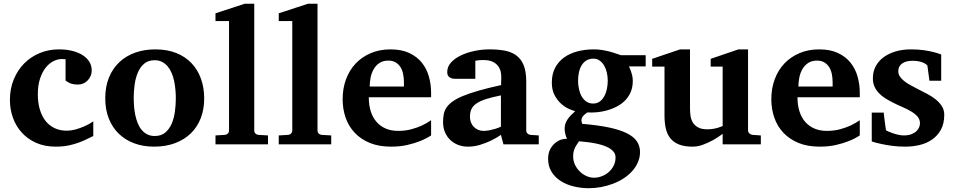

<svg xmlns="http://www.w3.org/2000/svg" viewBox="-20 -760 5023 1011"><path d="M471.2 -43.9Q458.5 -38.1 440.2 -28.8Q421.9 -19.5 397.7 -10.3Q373.5 -1 342.8 5.6Q312 12.2 273.9 12.2Q215.3 12.2 170.4 -7.8Q125.5 -27.8 94.7 -61.8Q64 -95.7 48.1 -140.1Q32.2 -184.6 32.2 -233.9Q32.2 -293 52.5 -342Q72.8 -391.1 107.7 -426.3Q142.6 -461.4 189.5 -480.7Q236.3 -500 290 -500Q329.6 -500 361.3 -491.9Q393.1 -483.9 415.8 -469.2Q438.5 -454.6 450.7 -434.3Q462.9 -414.1 462.9 -390.1Q462.9 -373 456.8 -359.4Q450.7 -345.7 440.9 -335.7Q431.2 -325.7 418.5 -320.3Q405.8 -314.9 392.1 -314.9Q376.5 -314.9 366 -316.9Q355.5 -318.8 348.1 -322Q340.8 -325.2 335.4 -328.9Q330.1 -332.5 325.2 -335.9V-448.2Q318.8 -448.2 315.2 -448.7Q311.5 -449.2 306.2 -449.2Q283.2 -449.2 260.5 -437.5Q237.8 -425.8 219.7 -402.6Q201.7 -379.4 190.4 -344.5Q179.2 -309.6 179.2 -263.2Q179.2 -219.2 189.7 -183.8Q200.2 -148.4 219.7 -123.5Q239.3 -98.6 267.6 -85.2Q295.9 -71.8 331.1 -71.8Q354 -71.8 377 -78.1Q399.9 -84.5 419.2 -92.8Q438.5 -101.1 452.4 -109.1Q466.3 -117.2 471.2 -121.1Z M905.8 -242.2Q905.8 -263.2 903.8 -286.4Q901.9 -309.6 897.2 -332Q892.6 -354.5 884.3 -374.5Q876 -394.5 863.5 -409.7Q851.1 -424.8 834 -433.8Q816.9 -442.9 793.9 -442.9Q760.3 -442.9 738.8 -424.3Q717.3 -405.8 705.3 -376.7Q693.4 -347.7 688.7 -313Q684.1 -278.3 684.1 -246.1Q684.1 -224.6 685.8 -201.2Q687.5 -177.7 692.1 -155.3Q696.8 -132.8 704.6 -112.8Q712.4 -92.8 724.9 -77.4Q737.3 -62 754.4 -53Q771.5 -43.9 794.9 -43.9Q829.1 -43.9 850.6 -62.3Q872.1 -80.6 884.3 -109.4Q896.5 -138.2 901.1 -173.3Q905.8 -208.5 905.8 -242.2ZM1055.2 -241.2Q1055.2 -185.1 1037.4 -138.4Q1019.5 -91.8 985.4 -58.3Q951.2 -24.9 902.1 -6.3Q853 12.2 791 12.2Q733.9 12.2 686.8 -5.4Q639.6 -22.9 605.7 -55.7Q571.8 -88.4 553 -135.5Q534.2 -182.6 534.2 -242.2Q534.2 -303.7 553.7 -351.6Q573.2 -399.4 608.2 -432.4Q643.1 -465.3 691.4 -482.7Q739.7 -500 797.9 -500Q859.9 -500 907.7 -481Q955.6 -461.9 988.3 -427.5Q1021 -393.1 1038.1 -345.7Q1055.2 -298.3 1055.2 -241.2Z M1114.7 0V-46.9L1164.1 -49.8Q1173.8 -50.8 1179.9 -57.1Q1186 -63.5 1186 -73.2V-648.9H1114.7V-689.9L1268.1 -740.2H1318.8V-73.2Q1318.8 -63.5 1325 -57.1Q1331.1 -50.8 1340.8 -49.8L1391.1 -46.9V0Z M1447.8 0V-46.9L1497.1 -49.8Q1506.8 -50.8 1512.9 -57.1Q1519 -63.5 1519 -73.2V-648.9H1447.8V-689.9L1601.1 -740.2H1651.9V-73.2Q1651.9 -63.5 1658 -57.1Q1664.1 -50.8 1673.8 -49.8L1724.1 -46.9V0Z M2106.9 -326.2Q2106.9 -350.1 2102.5 -371.1Q2098.1 -392.1 2088.1 -407.5Q2078.1 -422.9 2062.5 -431.9Q2046.9 -440.9 2024.9 -440.9Q1997.1 -440.9 1978.3 -428.5Q1959.5 -416 1948 -396.2Q1936.5 -376.5 1931.6 -352.1Q1926.8 -327.6 1926.8 -304.2H2106.9ZM2250 -46.9Q2224.1 -29.8 2191.9 -17.1Q2164.1 -5.9 2125.5 3.2Q2086.9 12.2 2039.1 12.2Q1975.1 12.2 1927.5 -7.3Q1879.9 -26.9 1847.9 -60.8Q1815.9 -94.7 1800 -140.1Q1784.2 -185.5 1784.2 -237.8Q1784.2 -294.4 1802 -342.5Q1819.8 -390.6 1852.8 -425.5Q1885.7 -460.4 1932.4 -480.2Q1979 -500 2036.1 -500Q2094.7 -500 2135.5 -480.7Q2176.3 -461.4 2201.7 -429.4Q2227.1 -397.5 2238.5 -356.4Q2250 -315.4 2250 -272V-248H1921.9Q1921.9 -207 1932.1 -174.3Q1942.4 -141.6 1962.2 -118.7Q1981.9 -95.7 2010.7 -83.3Q2039.6 -70.8 2076.2 -70.8Q2114.3 -70.8 2145.8 -79.3Q2177.2 -87.9 2200.7 -98.6Q2227.5 -111.3 2250 -127Z M2630.9 0 2617.7 -49.8Q2591.8 -32.2 2563.5 -18.6Q2538.6 -6.8 2507.8 2.7Q2477.1 12.2 2443.8 12.2Q2416.5 12.2 2392.8 3.2Q2369.1 -5.9 2351.3 -22.7Q2333.5 -39.6 2323.2 -63.5Q2313 -87.4 2313 -117.2Q2313 -139.6 2316.7 -158.7Q2320.3 -177.7 2331.3 -194.1Q2342.3 -210.4 2362.8 -225.3Q2383.3 -240.2 2417.2 -254.4Q2451.2 -268.6 2500.5 -282.7Q2549.8 -296.9 2618.7 -312V-324.2Q2618.7 -331.5 2619.1 -337.4Q2619.1 -344.2 2619.6 -351.1Q2620.1 -365.2 2616.7 -381.6Q2613.3 -397.9 2603 -411.9Q2592.8 -425.8 2574.2 -434.8Q2555.7 -443.8 2525.9 -443.8Q2515.6 -443.8 2507.6 -443.4Q2499.5 -442.9 2494.1 -441.9Q2487.8 -440.9 2482.9 -439.9V-345.2H2379.9Q2367.2 -344.2 2357.4 -347.7Q2349.1 -350.6 2342 -357.9Q2335 -365.2 2335 -380.9Q2335 -408.7 2354.7 -430.7Q2374.5 -452.6 2406.5 -468Q2438.5 -483.4 2478.3 -491.7Q2518.1 -500 2557.6 -500Q2600.6 -500 2636.2 -493.7Q2671.9 -487.3 2697.5 -469Q2723.1 -450.7 2737.1 -417.5Q2751 -384.3 2751 -330.1V-73.2Q2751 -64 2757.3 -57.4Q2763.7 -50.8 2772.9 -49.8L2816.9 -46.9V0ZM2617.7 -257.8Q2569.3 -248 2537.8 -237.8Q2506.3 -227.5 2487.8 -214.4Q2469.2 -201.2 2461.9 -184.3Q2454.6 -167.5 2454.6 -145Q2454.6 -129.4 2459.7 -116Q2464.8 -102.5 2474.4 -92.5Q2483.9 -82.5 2497.1 -76.7Q2510.3 -70.8 2525.9 -70.8Q2542 -70.8 2558.3 -74.2Q2574.7 -77.6 2587.9 -81.5Q2603.5 -86.4 2617.7 -92.8Z M3221.2 68.8Q3221.2 51.3 3210.4 38.6Q3199.7 25.9 3182.6 16.8Q3165.5 7.8 3144 2Q3122.6 -3.9 3101.1 -7.6Q3079.6 -11.2 3060.5 -12.9Q3041.5 -14.6 3028.8 -16.1Q3023.9 -8.8 3018.6 -1Q3013.2 6.8 3008.5 16.1Q3003.9 25.4 3001 36.9Q2998 48.3 2998 62Q2997.6 85.9 3007.3 106.7Q3017.1 127.4 3032.7 142.8Q3048.3 158.2 3068.1 167Q3087.9 175.8 3107.9 175.8Q3127.9 175.8 3148.2 168.2Q3168.5 160.6 3184.6 146.7Q3200.7 132.8 3210.9 113Q3221.2 93.3 3221.2 68.8ZM3180.2 -335.9Q3180.2 -356.4 3175.5 -377.2Q3170.9 -397.9 3161.4 -414.3Q3151.9 -430.7 3137.7 -440.9Q3123.5 -451.2 3105 -451.2Q3082.5 -451.2 3066.9 -441.2Q3051.3 -431.2 3041.7 -414.6Q3032.2 -397.9 3028.1 -377.2Q3023.9 -356.4 3023.9 -335Q3023.9 -313 3028.6 -291.3Q3033.2 -269.5 3042.7 -252.7Q3052.2 -235.8 3067.4 -225.3Q3082.5 -214.8 3103 -214.8Q3123.5 -214.8 3137.9 -225.3Q3152.3 -235.8 3161.9 -253.2Q3171.4 -270.5 3175.8 -292.2Q3180.2 -314 3180.2 -335.9ZM3292 -410.2Q3297.4 -399.4 3301.8 -387.2Q3305.7 -376.5 3308.8 -363Q3312 -349.6 3312 -334Q3312 -300.3 3300.8 -274.7Q3289.6 -249 3270.8 -230.2Q3252 -211.4 3227.5 -198.7Q3203.1 -186 3176.5 -178.7Q3149.9 -171.4 3123 -168.9Q3096.2 -166.5 3072.8 -168Q3064 -162.1 3056.9 -155.8Q3049.8 -149.4 3045.9 -142.3Q3042 -135.3 3041.7 -127Q3041.5 -118.7 3045.9 -107.9Q3127.9 -101.1 3185.8 -88.9Q3243.7 -76.7 3280.3 -58.6Q3316.9 -40.5 3333.5 -15.9Q3350.1 8.8 3350.1 40Q3350.1 68.8 3339.1 94.2Q3328.1 119.6 3309.1 140.9Q3290 162.1 3264.2 179Q3238.3 195.8 3208.3 207.3Q3178.2 218.8 3145.5 224.9Q3112.8 231 3080.1 231Q3040.5 231 3002.2 221.9Q2963.9 212.9 2933.6 193.8Q2903.3 174.8 2884.8 145.5Q2866.2 116.2 2866.2 76.2Q2866.2 44.9 2877.9 24.2Q2889.6 3.4 2905.8 -9Q2921.9 -21.5 2938.7 -25.9Q2955.6 -30.3 2965.8 -28.8Q2959 -42.5 2956.1 -57.4Q2953.1 -72.3 2953.1 -82Q2953.1 -94.7 2956.5 -106.2Q2960 -117.7 2966.8 -128.7Q2973.6 -139.6 2984.1 -150.9Q2994.6 -162.1 3008.8 -174.8Q2995.6 -177.7 2974.9 -187Q2954.1 -196.3 2934.3 -214.1Q2914.6 -231.9 2900.1 -259Q2885.7 -286.1 2885.7 -325.2Q2885.7 -370.1 2903.1 -403.1Q2920.4 -436 2950.4 -457.5Q2980.5 -479 3020.8 -489.5Q3061 -500 3106.9 -500Q3130.4 -500 3151.1 -496.6Q3171.9 -493.2 3189.7 -488.5Q3207.5 -483.9 3222.4 -478.5Q3237.3 -473.1 3250 -469.2H3379.9V-410.2Z M3785.2 0V-55.2Q3760.3 -36.1 3733.4 -21.5Q3710.4 -8.8 3682.6 1.7Q3654.8 12.2 3627 12.2Q3584.5 12.2 3555.9 1Q3527.3 -10.3 3510.3 -31.2Q3493.2 -52.2 3486.1 -82.5Q3479 -112.8 3479 -150.9V-409.2H3414.1V-450.2L3561 -500H3613.3V-189.9Q3613.3 -171.4 3615.7 -151.9Q3618.2 -132.3 3627.4 -116.2Q3636.7 -100.1 3655 -89.6Q3673.3 -79.1 3705.1 -79.1Q3720.7 -79.1 3735.1 -81.5Q3749.5 -84 3760.7 -87.4Q3773.4 -91.3 3785.2 -96.2V-409.2H3722.2V-450.2L3868.2 -500H3918.9V-73.2Q3918.9 -64 3926 -57.4Q3933.1 -50.8 3942.4 -49.8L3986.3 -46.9V0Z M4364.3 -326.2Q4364.3 -350.1 4359.9 -371.1Q4355.5 -392.1 4345.5 -407.5Q4335.4 -422.9 4319.8 -431.9Q4304.2 -440.9 4282.2 -440.9Q4254.4 -440.9 4235.6 -428.5Q4216.8 -416 4205.3 -396.2Q4193.8 -376.5 4189 -352.1Q4184.1 -327.6 4184.1 -304.2H4364.3ZM4507.3 -46.9Q4481.4 -29.8 4449.2 -17.1Q4421.4 -5.9 4382.8 3.2Q4344.2 12.2 4296.4 12.2Q4232.4 12.2 4184.8 -7.3Q4137.2 -26.9 4105.2 -60.8Q4073.2 -94.7 4057.4 -140.1Q4041.5 -185.5 4041.5 -237.8Q4041.5 -294.4 4059.3 -342.5Q4077.1 -390.6 4110.1 -425.5Q4143.1 -460.4 4189.7 -480.2Q4236.3 -500 4293.5 -500Q4352.1 -500 4392.8 -480.7Q4433.6 -461.4 4459 -429.4Q4484.4 -397.5 4495.8 -356.4Q4507.3 -315.4 4507.3 -272V-248H4179.2Q4179.2 -207 4189.5 -174.3Q4199.7 -141.6 4219.5 -118.7Q4239.3 -95.7 4268.1 -83.3Q4296.9 -70.8 4333.5 -70.8Q4371.6 -70.8 4403.1 -79.3Q4434.6 -87.9 4458 -98.6Q4484.9 -111.3 4507.3 -127Z M4936 -335H4874L4863.3 -415Q4853.5 -426.3 4833 -433.1Q4812.5 -439.9 4785.2 -439.9Q4750 -439.9 4730 -425.5Q4710 -411.1 4710 -384.8Q4710 -370.1 4718.3 -357.4Q4726.6 -344.7 4740.7 -333.5Q4754.9 -322.3 4772.9 -312.3Q4791 -302.2 4811 -292Q4835.9 -279.3 4861.3 -266.1Q4886.7 -252.9 4906.7 -236.8Q4926.8 -220.7 4939.5 -200.9Q4952.1 -181.2 4952.1 -155.8Q4952.1 -108.4 4934.1 -76.4Q4916 -44.4 4887.2 -24.7Q4858.4 -4.9 4821.8 3.7Q4785.2 12.2 4748 12.2Q4710.9 12.2 4679 8.1Q4647 3.9 4622.6 -1.5Q4594.2 -7.3 4570.3 -15.1V-167H4633.3Q4634.3 -156.7 4636.2 -141.1Q4638.2 -125.5 4640.1 -110.8Q4642.1 -93.8 4645 -75.2Q4646 -72.8 4656.2 -68.1Q4666.5 -63.5 4680.7 -58.6Q4694.8 -53.7 4710.4 -50.3Q4726.1 -46.9 4738.3 -46.9Q4763.7 -46.9 4780.3 -53.7Q4796.9 -60.5 4806.6 -70.3Q4816.4 -80.1 4820.3 -91.1Q4824.2 -102.1 4824.2 -110.8Q4824.2 -131.3 4811.3 -146.2Q4798.3 -161.1 4777.8 -173.3Q4757.3 -185.5 4731.7 -196.5Q4706.1 -207.5 4681.2 -220.2Q4660.2 -230.5 4641.1 -242.7Q4622.1 -254.9 4607.7 -270Q4593.3 -285.2 4584.7 -304.2Q4576.2 -323.2 4576.2 -348.1Q4576.2 -382.8 4591.1 -410.9Q4606 -439 4632.8 -458.7Q4659.7 -478.5 4696.3 -489.3Q4732.9 -500 4776.9 -500Q4814 -500 4843.5 -495.8Q4873 -491.7 4893.6 -486.3Q4917.5 -480.5 4936 -473.1Z"/></svg>

Font: Charis SIL Cyr
Style: Bold
Weight: 700
Foundry: SIL International
Version: Version 5.000